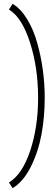

<svg xmlns="http://www.w3.org/2000/svg" viewBox="-20 -770 290 1004"><path d="M213.9 -258.8Q213.9 -159.2 197 -67.6Q180.2 23.9 141.1 102.1Q102.1 180.2 45.9 213.9L26.9 184.1Q96.2 142.6 137.7 18.8Q179.2 -105 179.2 -258.8Q179.2 -415.5 137 -547.4Q94.7 -679.2 26.9 -720.2L45.9 -750Q88.4 -724.6 121.6 -670.2Q154.8 -615.7 174.3 -546.9Q193.8 -478 203.9 -404.8Q213.9 -331.5 213.9 -258.8Z"/></svg>

Font: RawengulkPcs
Style: Regular
Weight: 400
Version: Version 0.92